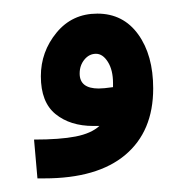

<svg xmlns="http://www.w3.org/2000/svg" viewBox="-20 -259 253 282"><path d="M205 -129Q205 -66 164 -31.5Q123 3 45 3H35L30 -54Q68 -54 91 -58.5Q114 -63 126 -74H117Q83 -74 61.5 -91.5Q40 -109 40 -147Q40 -183 63 -211Q86 -239 123 -239Q161 -239 183 -208.5Q205 -178 205 -129ZM125 -129Q132 -129 146 -131V-137Q146 -156 138.5 -168Q131 -180 121 -180Q111 -180 104 -171.5Q97 -163 97 -151Q97 -129 125 -129Z"/></svg>

Font: Noto Sans Arabic CondBlack
Style: Regular
Weight: 900
Width: 3
Designer: Nadine Chahine
Foundry: Monotype Imaging Inc.
Version: Version 1.001